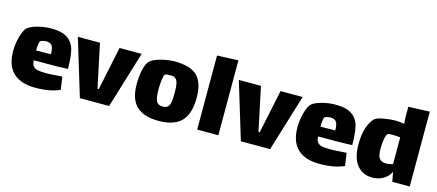

<svg xmlns="http://www.w3.org/2000/svg" viewBox="-52 -1213 4074 1788"><g transform="rotate(15 1985.0 -318.5)"><path d="M491 -114Q502 -114 531 -116L549 6Q457 49 311 49Q174 49 100.5 -20Q27 -89 27 -228Q27 -299 45.5 -366Q64 -433 88 -459Q113 -485 181 -504Q249 -523 315 -523Q422 -523 476 -485Q530 -447 546.5 -379.5Q563 -312 563 -199Q482 -195 405 -195H236Q236 -157 252 -138Q268 -119 297.5 -113.5Q327 -108 381 -108Q411 -108 491 -114ZM232 -289H294Q350 -289 375 -290Q375 -347 359 -371Q343 -395 303 -395Q271 -395 248 -382Q240 -378 236.5 -350.5Q233 -323 232 -289Z M977 -512H1190L1023 35H741L575 -512H788L877 -92H889Z M1218 -229Q1218 -309 1232.5 -369Q1247 -429 1269 -453Q1296 -484 1369 -504Q1442 -524 1507 -524Q1660 -524 1725.5 -458.5Q1791 -393 1791 -249Q1791 -95 1721 -22.5Q1651 50 1502 50Q1359 50 1288.5 -17Q1218 -84 1218 -229ZM1581 -238Q1581 -296 1575 -327.5Q1569 -359 1552.5 -374Q1536 -389 1503 -389Q1456 -389 1448 -380Q1439 -372 1433 -328Q1427 -284 1427 -236Q1427 -155 1443 -122Q1459 -89 1506 -89Q1552 -89 1566.5 -121.5Q1581 -154 1581 -238Z M1872 -679 2076 -687V35H1872Z M2529 -512H2742L2575 35H2293L2127 -512H2340L2429 -92H2441Z M3232 -114Q3243 -114 3272 -116L3290 6Q3198 49 3052 49Q2915 49 2841.5 -20Q2768 -89 2768 -228Q2768 -299 2786.5 -366Q2805 -433 2829 -459Q2854 -485 2922 -504Q2990 -523 3056 -523Q3163 -523 3217 -485Q3271 -447 3287.5 -379.5Q3304 -312 3304 -199Q3223 -195 3146 -195H2977Q2977 -157 2993 -138Q3009 -119 3038.5 -113.5Q3068 -108 3122 -108Q3152 -108 3232 -114ZM2973 -289H3035Q3091 -289 3116 -290Q3116 -347 3100 -371Q3084 -395 3044 -395Q3012 -395 2989 -382Q2981 -378 2977.5 -350.5Q2974 -323 2973 -289Z M3921 -687V35H3753L3736 -57Q3713 -10 3666.5 17.5Q3620 45 3561 45Q3469 45 3413.5 -22Q3358 -89 3358 -222Q3358 -323 3382 -388.5Q3406 -454 3438 -483Q3458 -501 3520.5 -512.5Q3583 -524 3632 -524Q3674 -524 3720 -516Q3716 -573 3716 -579V-679ZM3717 -126V-384Q3683 -389 3641 -389Q3605 -389 3596 -383Q3583 -373 3575 -328.5Q3567 -284 3567 -235Q3567 -163 3589 -139Q3611 -115 3651 -115Q3683 -115 3717 -126Z"/></g></svg>

Font: Lalezar
Style: Regular
Weight: 400
Designer: Borna Izadpanah
Foundry: Borna Izadpanah
Version: Version 1.003;November 28, 2018;FontCreator 11.5.0.2421 64-b